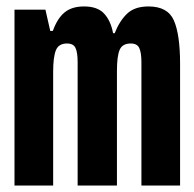

<svg xmlns="http://www.w3.org/2000/svg" viewBox="-20 -576 603 596"><path d="M25 0V-546H121L136 -480H144Q158 -519 180.5 -537.5Q203 -556 241 -556Q283 -556 303.5 -533.5Q324 -511 331 -473H336Q351 -511 374.5 -533.5Q398 -556 441 -556Q501 -556 520 -512Q539 -468 539 -378V0H419V-383Q419 -412 412.5 -426.5Q406 -441 386 -441Q360 -441 351.5 -421.5Q343 -402 343 -356V0H221V-383Q221 -413 214.5 -427Q208 -441 188 -441Q162 -441 153.5 -420Q145 -399 145 -353V0Z"/></svg>

Font: Noto Sans Mono SemiCondensed
Style: Bold
Weight: 700
Width: 4
Designer: Monotype Design Team
Foundry: Monotype Imaging Inc.
Version: Version 2.014